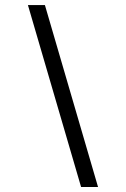

<svg xmlns="http://www.w3.org/2000/svg" viewBox="-20 -727 500 762"><path d="M90.8 -707H158.2L369.1 15.1H301.8Z"/></svg>

Font: Heuristica
Style: Regular
Weight: 400
Version: Version 1.0.2